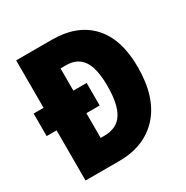

<svg xmlns="http://www.w3.org/2000/svg" viewBox="-164 -944 958 988"><g transform="rotate(-30 315.5 -450.0)"><path d="M276 -807Q426 -807 507.5 -719Q589 -631 589 -465Q589 -285 502 -189Q415 -93 263 -93H64V-391H5V-525H64V-807ZM274 -657H241V-525H320V-391H241V-244H263Q337 -244 371 -296Q405 -348 405 -458Q405 -563 372.5 -610Q340 -657 274 -657Z"/></g></svg>

Font: Noto Sans Kannada UI Condensed Black
Style: Regular
Weight: 900
Width: 3
Designer: Jelle Bosma - Monotype Design Team
Foundry: Monotype Imaging Inc.
Version: Version 2.005; ttfautohint (v1.8.4.7-5d5b)